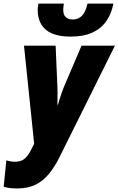

<svg xmlns="http://www.w3.org/2000/svg" viewBox="-82 -807 658 1067"><path d="M14.2 240.2Q-12.2 240.2 -30.3 237.5Q-48.3 234.9 -61.5 231L-46.9 84.5Q-35.6 87.4 -23.7 89.6Q-11.7 91.8 1 91.8Q33.2 91.8 52.2 77.1Q71.3 62.5 86.9 32.7L107.9 -7.8L51.3 -553.2H227.1L237.3 -317.4Q237.8 -301.8 237.8 -286.1Q237.8 -270.5 237.5 -255.6Q237.3 -240.7 236.8 -225.6H240.2Q244.6 -241.7 250.2 -259.3Q255.9 -276.9 261.7 -293.2Q267.6 -309.6 271.5 -319.8L371.1 -553.2H556.6L249 65.9Q222.2 119.6 190.2 158.9Q158.2 198.2 116 219.2Q73.7 240.2 14.2 240.2ZM310.5 -603.5Q248 -603.5 207.5 -620.8Q167 -638.2 147.2 -671.6Q127.4 -705.1 127.4 -752.9Q127.4 -758.8 128.7 -769Q129.9 -779.3 131.3 -787.1H272.9Q271.5 -778.3 270.5 -768.8Q269.5 -759.3 269.5 -752Q269.5 -724.6 283.7 -711.7Q297.9 -698.7 323.2 -698.7Q353.5 -698.7 373.8 -719.7Q394 -740.7 404.3 -787.1H548.3Q537.1 -729.5 507.8 -688.2Q478.5 -647 429.9 -625.2Q381.3 -603.5 310.5 -603.5Z"/></svg>

Font: Open Sans SemiCondensed ExtraBold
Style: Italic
Weight: 800
Width: 4
Italic angle: -12°
Designer: Monotype Design Team
Foundry: Monotype Imaging Inc.
Version: Version 3.003